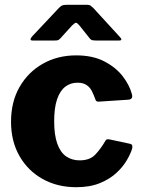

<svg xmlns="http://www.w3.org/2000/svg" viewBox="-20 -771 593 801"><path d="M298 -540Q366 -540 414 -515.5Q462 -491 491 -454Q520 -417 530 -379Q537 -356 514 -355L393 -347Q380 -345 377 -359Q371 -375 363.5 -390.5Q356 -406 341.5 -416Q327 -426 303 -426Q274 -426 252 -409Q230 -392 218 -356.5Q206 -321 206 -265Q206 -208 219 -171.5Q232 -135 256 -118.5Q280 -102 312 -102Q354 -102 376.5 -125Q399 -148 420 -184Q422 -188 426 -189.5Q430 -191 439 -189L523 -171Q536 -168 531 -150Q525 -130 509 -102.5Q493 -75 465.5 -49.5Q438 -24 396.5 -7Q355 10 298 10Q219 10 157.5 -24.5Q96 -59 61 -120.5Q26 -182 26 -263Q26 -346 61.5 -408Q97 -470 158.5 -505Q220 -540 298 -540ZM355 -610 312 -664Q302 -676 297 -676Q292 -676 280 -664L231 -610Q225 -604 220.5 -603Q216 -602 207 -602H116Q108 -602 107.5 -606.5Q107 -611 114 -619L224 -736Q231 -744 238 -747.5Q245 -751 258 -751H343Q353 -751 358.5 -747Q364 -743 369 -738L478 -619Q495 -602 477 -602H380Q372 -602 366 -603Q360 -604 355 -610Z"/></svg>

Font: Libre Franklin Thin ExtraBold
Style: Regular
Weight: 800
Version: Version 3.000